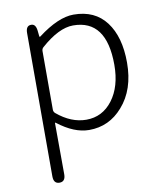

<svg xmlns="http://www.w3.org/2000/svg" viewBox="-87 -617 778 924"><g transform="rotate(-10 302.5 -154.5)"><path d="M129 238Q100 238 100 202V-498Q100 -533 124 -534Q148 -536 152 -501L155 -473Q156 -468 160 -471Q260 -547 335 -547Q439 -547 494 -474Q549 -401 549 -275Q549 -143 478 -63Q412 13 314 13Q241 13 161 -49Q157 -52 157 -47L158 202Q158 238 129 238ZM309 -38Q388 -38 437.5 -103.5Q487 -169 487 -275Q487 -496 324 -496Q254 -496 166 -418Q158 -411 158 -400V-114Q158 -103 166 -96Q235 -38 309 -38Z"/></g></svg>

Font: Resource Han Rounded KR Light
Style: Regular
Weight: 300
Designer: Cyano Hao (round all glyphs); Ryoko NISHIZUKA 西塚涼子 (kana, bopomofo & ideographs); Paul D. Hunt (Latin, Greek & Cyrillic)
Foundry: Cyano Hao
Version: 0.990